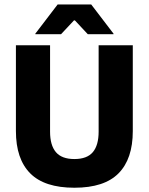

<svg xmlns="http://www.w3.org/2000/svg" viewBox="-20 -847 683 882"><path d="M321.7 15.4Q184.3 15.4 118.7 -50.8Q53.1 -117 53.1 -244.8V-639H210V-242.2Q210 -179.8 236.8 -148.1Q263.7 -116.4 321.7 -116.4Q379.8 -116.4 406.5 -148.1Q433.1 -179.8 433.1 -242.2V-639H590V-244.8Q590 -117 524.6 -50.8Q459.3 15.4 321.7 15.4ZM244.8 -826.5H399L501.6 -692.2V-690H383.2L324.1 -753.2H319.7L260.6 -690H142.2V-692.2Z"/></svg>

Font: Anek Latin Medium
Style: Regular
Weight: 500
Designer: Yesha Goshar
Foundry: Ek Type
Version: Version 1.003